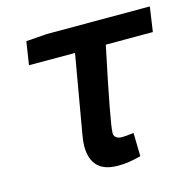

<svg xmlns="http://www.w3.org/2000/svg" viewBox="-86 -629 737 729"><g transform="rotate(-15 282.0 -264.5)"><path d="M186 -93Q186 -110 191 -138L244 -444H63L77 -535L159 -541H564L550 -444H365Q303 -150 303 -114Q303 -101 311.5 -95Q320 -89 333 -89Q350 -89 380 -93L382 -1Q353 6 334.5 9Q316 12 291 12Q186 12 186 -93Z"/></g></svg>

Font: Nebula Sans Semibold
Style: Regular
Weight: 600
Italic angle: -9°
Designer: Paul D. Hunt for Adobe (as Source Sans)
Foundry: Nebula Entertainment & Broadcasting LLC
Version: Version 1.010